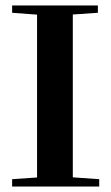

<svg xmlns="http://www.w3.org/2000/svg" viewBox="-20 -683 408 703"><path d="M24.4 0V-26.9L115.7 -33.2V-629.4L24.4 -636.2V-663.1H338.4V-636.2L246.6 -629.9V-33.7L343.3 -26.9V0Z"/></svg>

Font: Elstob 14pt SemiBold
Style: Regular
Weight: 600
Designer: Peter S. Baker
Version: Version 1.015